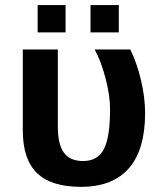

<svg xmlns="http://www.w3.org/2000/svg" viewBox="-20 -722 640 752"><path d="M548.3 -278.8Q548.3 -136.2 485.1 -63.2Q421.9 9.8 297.4 9.8Q180.2 9.8 124.8 -44.2Q69.3 -98.1 69.3 -211.4V-528.3H206.5V-224.6Q206.5 -158.2 229.7 -124.8Q252.9 -91.3 305.7 -91.3Q362.3 -91.3 386.7 -137.7Q411.1 -184.1 411.1 -294.4Q411.1 -349.1 392.8 -417.5Q374.5 -485.8 350.6 -528.3H490.2Q515.6 -477.5 532 -409.2Q548.3 -340.8 548.3 -278.8ZM334.5 -595.2V-702.1H445.3V-595.2ZM127.4 -595.2V-702.1H236.8V-595.2Z"/></svg>

Font: Cousine
Style: Bold
Weight: 700
Monospace: yes
Designer: Steve Matteson
Foundry: Ascender Corporation
Version: Version 1.20